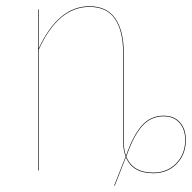

<svg xmlns="http://www.w3.org/2000/svg" viewBox="-20 -547 616 616"><path d="M504.9 -175.8Q538.6 -175.8 557.4 -154.3Q576.2 -132.8 576.2 -98.1Q576.2 -51.3 546.6 -21.2Q517.1 8.8 472.2 8.8Q405.3 8.8 384.3 -42H383.8L348.1 48.8H346.2L382.8 -43.9L383.3 -44.4Q375 -65.4 375 -94.2V-377.9Q375 -447.3 348.9 -486.1Q322.8 -524.9 267.1 -524.9Q166.5 -524.9 104 -387.2V0H102.1V-517.1H104V-391.1Q167 -526.9 267.1 -526.9Q323.2 -526.9 350.1 -487.3Q377 -447.8 377 -377.9V-94.2Q377 -66.4 384.3 -46.9Q406.2 -111.3 434.6 -143.6Q462.9 -175.8 504.9 -175.8ZM472.2 6.8Q516.1 6.8 545.2 -22.7Q574.2 -52.2 574.2 -98.1Q574.2 -131.8 555.9 -152.8Q537.6 -173.8 504.9 -173.8Q463.4 -173.8 435.3 -141.6Q407.2 -109.4 385.3 -44.4Q405.8 6.8 472.2 6.8Z"/></svg>

Font: Fira Sans Compressed Two
Style: Regular
Weight: 100
Width: 1
Designer: Carrois Corporate & Edenspiekermann AG
Foundry: Carrois Corporate GbR & Edenspiekermann AG
Version: Version 4.203;PS 004.203;hotconv 1.0.88;makeotf.lib2.5.64775